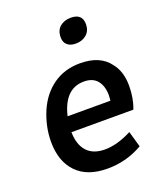

<svg xmlns="http://www.w3.org/2000/svg" viewBox="-141 -852 813 956"><g transform="rotate(-20 265.5 -374.5)"><path d="M264 10Q366 10 451 -40L427 -124Q349 -84 285 -84Q222 -84 189.5 -120Q157 -156 156 -222H484Q505 -275 505 -342Q505 -417 467 -464Q419 -530 312 -530Q231 -530 170.5 -487.5Q110 -445 77 -369Q44 -291 44 -211Q44 -108 100.5 -49Q157 10 264 10ZM392 -303H165Q197 -438 300 -438Q347 -438 370.5 -409Q394 -380 394 -330ZM328 -629Q363 -629 385.5 -649Q408 -669 408 -703Q408 -759 347 -759Q313 -759 290 -740Q267 -721 267 -683Q267 -658 283 -643.5Q299 -629 328 -629Z"/></g></svg>

Font: Brisa Sans Medium
Style: Italic
Weight: 600
Italic angle: -8°
Designer: Dalton Maag Ltd
Foundry: Dalton Maag Ltd
Version: Version 1.101;July 10, 2019;FontCreator 11.5.0.2425 64-bit